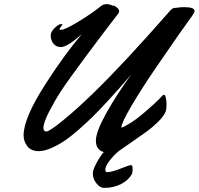

<svg xmlns="http://www.w3.org/2000/svg" viewBox="-20 -727 958 926"><path d="M427.7 109.4Q427.7 93.3 443.6 62.5Q459.5 31.7 480.5 5.9Q463.9 2.9 453.1 -11.5Q442.4 -25.9 442.4 -47.9Q442.4 -91.3 492.2 -180.7Q542 -270 612.8 -367.2Q579.6 -328.6 556.9 -303Q534.2 -277.3 495.1 -234.9Q456.1 -192.4 426.5 -163.6Q397 -134.8 358.4 -100.8Q319.8 -66.9 288.8 -46.4Q257.8 -25.9 225.1 -12Q192.4 2 166.5 2Q129.9 2 111.8 -21.7Q93.8 -45.4 93.8 -74.2Q93.8 -158.7 201.7 -325.2Q291.5 -464.8 374.5 -562Q304.2 -500 274.4 -500Q251 -500 237.8 -516.4Q224.6 -532.7 224.6 -556.2Q224.6 -574.2 244.1 -592.5Q263.7 -610.8 272.5 -610.8Q281.7 -610.8 281.7 -608.9Q281.7 -607.9 274.4 -598.9Q267.1 -589.8 267.1 -586.9Q267.1 -583 273.4 -583Q292.5 -583 356.4 -621.6Q420.4 -660.2 465.8 -696.8Q478 -707 494.6 -707Q509.8 -707 524.4 -699.2Q525.4 -701.7 532.7 -698.2Q540 -694.8 547.4 -687.5Q554.7 -680.2 554.7 -672.9Q554.7 -667.5 550.8 -662.1Q485.8 -578.1 397.9 -460.2Q310.1 -342.3 274.4 -288.1Q243.7 -240.7 216.6 -188Q189.5 -135.3 189.5 -109.9Q189.5 -92.8 203.6 -92.8Q218.3 -92.8 285.4 -147.5Q352.5 -202.1 435.5 -283.2Q579.1 -422.9 799.8 -674.8Q813 -689.9 824.7 -689H829.1Q831.1 -689 840.1 -690.7Q849.1 -692.4 869.6 -692.4Q918.5 -692.4 918.5 -674.3Q918.5 -666.5 907.7 -651.9Q889.6 -627.4 844.2 -563Q798.8 -498.5 731.2 -399.4Q663.6 -300.3 614.5 -217.3Q565.4 -134.3 565.4 -111.8Q565.4 -111.3 565.9 -111.3Q568.8 -111.3 582.5 -118.4Q596.2 -125.5 619.1 -140.4Q642.1 -155.3 662.6 -172.9Q737.3 -235.8 763.7 -266.1Q767.1 -270 770 -270Q776.4 -270 779.8 -255.9Q783.2 -241.7 783.2 -223.1Q783.2 -200.7 778.8 -189Q770.5 -167 742.9 -139.9Q715.3 -112.8 689.5 -94Q663.6 -75.2 618.9 -44.4Q574.2 -13.7 557.1 -1.5Q534.7 15.1 511.2 44.4Q487.8 73.7 487.8 91.3Q487.8 99.1 493.7 103.5Q519 103.5 561 86.4Q603 69.3 612.8 69.3Q619.6 69.3 619.6 89.8Q619.6 101.6 616.7 111.3Q600.6 141.6 564.5 160.4Q528.3 179.2 481.4 179.2Q462.9 179.2 445.3 157.5Q427.7 135.7 427.7 109.4Z"/></svg>

Font: Yellowtail
Style: Regular
Weight: 400
Designer: Astigmatic (AOETI)
Foundry: Astigmatic (AOETI)
Version: Version 1.000